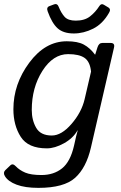

<svg xmlns="http://www.w3.org/2000/svg" viewBox="-32 -725 599 949"><path d="M203.6 -668.9Q196.3 -689 212.4 -694.8L235.8 -703.6Q251 -709 257.3 -692.9Q270.5 -660.2 287.6 -641.6Q304.7 -623 342.3 -623Q386.2 -623 412.8 -643.8Q439.5 -664.6 458.5 -694.3Q467.8 -709.5 481 -701.7L502.9 -688.5Q518.1 -679.7 506.8 -661.6Q475.6 -606.9 428.5 -583.3Q381.3 -559.6 333 -559.6Q281.2 -559.6 252.9 -585Q224.6 -610.4 203.6 -668.9ZM34.2 -185.1Q34.2 -309.6 112.8 -415.3Q191.4 -521 297.9 -521Q352.1 -521 382.3 -504.6Q412.6 -488.3 437.5 -455.1H438.5L449.7 -490.7Q456.5 -512.7 473.6 -512.7H514.6Q536.6 -512.7 531.7 -490.7L417.5 3.9Q394.5 104 339.4 153.8Q284.2 203.6 157.7 203.6Q91.8 203.6 49.8 187.7Q7.8 171.9 -7.8 145.5Q-18.1 128.4 -5.9 116.2L18.6 92.8Q30.8 80.6 45.9 96.7Q64.5 116.2 92.8 128.2Q121.1 140.1 172.9 140.1Q233.4 140.1 274.7 107.2Q315.9 74.2 334 -5.4L344.2 -50.8Q347.2 -64 352.1 -80.6H351.1Q329.6 -42 284.2 -16.8Q238.8 8.3 199.7 8.3Q106.9 8.3 70.6 -48.6Q34.2 -105.5 34.2 -185.1ZM125 -181.6Q125 -130.9 147 -93Q168.9 -55.2 224.1 -55.2Q272 -55.2 321.5 -112.5Q371.1 -169.9 386.2 -234.4L418 -371.1Q413.1 -419.9 386.2 -438.7Q359.4 -457.5 304.7 -457.5Q230.5 -457.5 177.7 -374.8Q125 -292 125 -181.6Z"/></svg>

Font: Istok Web
Style: Italic
Weight: 400
Italic angle: -13°
Designer: Andrey V. Panov
Foundry: Andrey V. Panov
Version: Version 1.0.2g